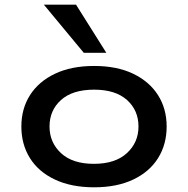

<svg xmlns="http://www.w3.org/2000/svg" viewBox="-20 -789 801 818"><path d="M381 9Q284 9 214 -24Q144 -57 107.5 -115.5Q71 -174 71 -250Q71 -326 108 -384Q145 -442 214.5 -475Q284 -508 381 -508Q478 -508 547 -475Q616 -442 653 -384Q690 -326 690 -250Q690 -174 653.5 -115.5Q617 -57 547.5 -24Q478 9 381 9ZM380 -91Q471 -91 520.5 -136.5Q570 -182 570 -250Q570 -319 521 -363Q472 -407 381 -407Q289 -407 240 -363Q191 -319 191 -250Q191 -182 240 -136.5Q289 -91 380 -91ZM337 -564 167 -769H304L433 -564Z"/></svg>

Font: Nunito Sans 7pt Expanded SemiBold
Style: Regular
Weight: 600
Width: 7
Designer: Vernon Adams
Foundry: Vernon Adams
Version: Version 3.101;gftools[0.9.27]